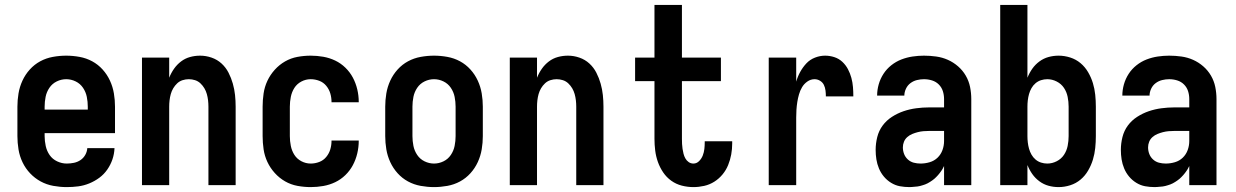

<svg xmlns="http://www.w3.org/2000/svg" viewBox="-20 -755 5040 783"><path d="M252 8Q225 8 197.5 3Q170 -2 146 -15Q122 -28 103 -48Q84 -68 72 -93Q60 -118 55.5 -145.5Q51 -173 51 -200V-320Q51 -347 55.5 -374Q60 -401 71.5 -426Q83 -451 101.5 -471.5Q120 -492 144 -505Q168 -518 195.5 -523Q223 -528 250 -528Q277 -528 304.5 -523Q332 -518 356 -505Q380 -492 398.5 -471.5Q417 -451 428.5 -426Q440 -401 444.5 -374Q449 -347 449 -320V-212H162V-200Q162 -180 166.5 -159.5Q171 -139 182.5 -122.5Q194 -106 213 -97Q232 -88 252 -88Q267 -88 281.5 -91Q296 -94 308 -102Q320 -110 327.5 -123Q335 -136 336 -151H447Q446 -127 438.5 -105Q431 -83 417.5 -63.5Q404 -44 385 -30Q366 -16 344 -7Q322 2 299 5Q276 8 252 8ZM162 -308H338V-320Q338 -340 334 -360Q330 -380 318.5 -397Q307 -414 288.5 -423Q270 -432 250 -432Q230 -432 211.5 -423Q193 -414 181.5 -397Q170 -380 166 -360Q162 -340 162 -320Z M559 0V-520H670V-438Q678 -458 690 -475Q702 -492 718.5 -504.5Q735 -517 755 -522.5Q775 -528 796 -528Q820 -528 843 -520Q866 -512 883.5 -496Q901 -480 912 -458.5Q923 -437 929.5 -414Q936 -391 938.5 -367.5Q941 -344 941 -320V0H830V-320Q830 -333 828.5 -346Q827 -359 823.5 -371.5Q820 -384 813.5 -395Q807 -406 797.5 -415Q788 -424 775.5 -428Q763 -432 750 -432Q737 -432 724.5 -428Q712 -424 702.5 -415Q693 -406 686.5 -395Q680 -384 676.5 -371.5Q673 -359 671.5 -346Q670 -333 670 -320V0Z M1247 8Q1220 8 1193 3Q1166 -2 1142.5 -15.5Q1119 -29 1100.5 -49.5Q1082 -70 1070.5 -94.5Q1059 -119 1055 -146Q1051 -173 1051 -200V-320Q1051 -347 1055 -374Q1059 -401 1070.5 -425.5Q1082 -450 1100.5 -470.5Q1119 -491 1142.5 -504.5Q1166 -518 1193 -523Q1220 -528 1247 -528Q1273 -528 1298.5 -523.5Q1324 -519 1347 -508Q1370 -497 1388.5 -479Q1407 -461 1419 -438.5Q1431 -416 1437 -390.5Q1443 -365 1443 -340V-338H1332V-339Q1332 -357 1327 -374Q1322 -391 1310.5 -405Q1299 -419 1282 -425.5Q1265 -432 1247 -432Q1227 -432 1209 -422.5Q1191 -413 1180.5 -396.5Q1170 -380 1166 -360Q1162 -340 1162 -320V-200Q1162 -180 1166 -160Q1170 -140 1180.5 -123.5Q1191 -107 1209 -97.5Q1227 -88 1247 -88Q1265 -88 1282 -94.5Q1299 -101 1310.5 -115Q1322 -129 1327 -146Q1332 -163 1332 -181V-182H1443V-180Q1443 -155 1437 -129.5Q1431 -104 1419 -81.5Q1407 -59 1388.5 -41Q1370 -23 1347 -12Q1324 -1 1298.5 3.5Q1273 8 1247 8Z M1750 8Q1723 8 1695.5 3Q1668 -2 1644 -15Q1620 -28 1601.5 -48.5Q1583 -69 1571.5 -94Q1560 -119 1555.5 -146Q1551 -173 1551 -200V-320Q1551 -347 1555.5 -374Q1560 -401 1571.5 -426Q1583 -451 1601.5 -471.5Q1620 -492 1644 -505Q1668 -518 1695.5 -523Q1723 -528 1750 -528Q1777 -528 1804.5 -523Q1832 -518 1856 -505Q1880 -492 1898.5 -471.5Q1917 -451 1928.5 -426Q1940 -401 1944.5 -374Q1949 -347 1949 -320V-200Q1949 -173 1944.5 -146Q1940 -119 1928.5 -94Q1917 -69 1898.5 -48.5Q1880 -28 1856 -15Q1832 -2 1804.5 3Q1777 8 1750 8ZM1750 -88Q1770 -88 1788.5 -97Q1807 -106 1818.5 -123Q1830 -140 1834 -160Q1838 -180 1838 -200V-320Q1838 -340 1834 -360Q1830 -380 1818.5 -397Q1807 -414 1788.5 -423Q1770 -432 1750 -432Q1730 -432 1711.5 -423Q1693 -414 1681.5 -397Q1670 -380 1666 -360Q1662 -340 1662 -320V-200Q1662 -180 1666 -160Q1670 -140 1681.5 -123Q1693 -106 1711.5 -97Q1730 -88 1750 -88Z M2059 0V-520H2170V-438Q2178 -458 2190 -475Q2202 -492 2218.5 -504.5Q2235 -517 2255 -522.5Q2275 -528 2296 -528Q2320 -528 2343 -520Q2366 -512 2383.5 -496Q2401 -480 2412 -458.5Q2423 -437 2429.5 -414Q2436 -391 2438.5 -367.5Q2441 -344 2441 -320V0H2330V-320Q2330 -333 2328.5 -346Q2327 -359 2323.5 -371.5Q2320 -384 2313.5 -395Q2307 -406 2297.5 -415Q2288 -424 2275.5 -428Q2263 -432 2250 -432Q2237 -432 2224.5 -428Q2212 -424 2202.5 -415Q2193 -406 2186.5 -395Q2180 -384 2176.5 -371.5Q2173 -359 2171.5 -346Q2170 -333 2170 -320V0Z M2808 8Q2784 8 2760.5 2Q2737 -4 2717.5 -18Q2698 -32 2684.5 -52Q2671 -72 2663 -94.5Q2655 -117 2652 -141Q2649 -165 2649 -189V-424H2570V-520H2649V-735H2761V-520H2920V-424H2761V-189Q2761 -178 2761.5 -168Q2762 -158 2763.5 -148Q2765 -138 2767.5 -128Q2770 -118 2775 -109Q2780 -100 2788.5 -94Q2797 -88 2808 -88Q2821 -88 2831 -98Q2841 -108 2846 -121Q2851 -134 2852.5 -147.5Q2854 -161 2854 -175V-179H2966V-170Q2966 -147 2962 -125Q2958 -103 2949.5 -82Q2941 -61 2926.5 -43.5Q2912 -26 2893 -14Q2874 -2 2852 3Q2830 8 2808 8Z M3115 0V-520H3227V-422Q3233 -443 3243.5 -462Q3254 -481 3268.5 -496.5Q3283 -512 3303.5 -520Q3324 -528 3345 -528Q3364 -528 3382.5 -522Q3401 -516 3415 -503Q3429 -490 3438 -473Q3447 -456 3452 -437.5Q3457 -419 3458.5 -400Q3460 -381 3460 -362H3348Q3348 -374 3346.5 -386Q3345 -398 3340 -408.5Q3335 -419 3324.5 -425.5Q3314 -432 3302 -432Q3286 -432 3272.5 -422.5Q3259 -413 3251 -399.5Q3243 -386 3238.5 -370.5Q3234 -355 3231.5 -339Q3229 -323 3228 -307.5Q3227 -292 3227 -276V0Z M3689 8Q3669 8 3650 4.5Q3631 1 3614 -9.5Q3597 -20 3584.5 -35Q3572 -50 3564.5 -68Q3557 -86 3554 -105Q3551 -124 3551 -144Q3551 -170 3557.5 -196Q3564 -222 3579.5 -243Q3595 -264 3617.5 -278.5Q3640 -293 3665 -301.5Q3690 -310 3716.5 -313.5Q3743 -317 3769 -317H3830V-351Q3830 -368 3825 -383.5Q3820 -399 3808.5 -410.5Q3797 -422 3781 -427Q3765 -432 3748 -432Q3734 -432 3719.5 -428.5Q3705 -425 3693 -416Q3681 -407 3674.5 -393Q3668 -379 3668 -365H3557Q3557 -388 3563.5 -411Q3570 -434 3583 -454Q3596 -474 3615 -489Q3634 -504 3656 -512.5Q3678 -521 3701.5 -524.5Q3725 -528 3748 -528Q3773 -528 3798 -524.5Q3823 -521 3845.5 -511Q3868 -501 3887 -484.5Q3906 -468 3918.5 -446.5Q3931 -425 3936 -400.5Q3941 -376 3941 -351V0H3830V-78Q3825 -68 3823.5 -65.5Q3822 -63 3819 -58.5Q3816 -54 3812.5 -49.5Q3809 -45 3805.5 -41Q3802 -37 3798 -33Q3794 -29 3790 -25.5Q3786 -22 3781.5 -19Q3777 -16 3772.5 -13Q3768 -10 3763 -7.5Q3758 -5 3753 -3Q3748 -1 3742.5 0.5Q3737 2 3732 3.5Q3727 5 3721.5 5.5Q3716 6 3710.5 6.5Q3705 7 3699.5 7.5Q3694 8 3689 8ZM3734 -88Q3753 -88 3771.5 -93.5Q3790 -99 3803.5 -112Q3817 -125 3823.5 -143Q3830 -161 3830 -180V-221H3769Q3757 -221 3745.5 -220Q3734 -219 3722.5 -216Q3711 -213 3700 -208.5Q3689 -204 3680 -196Q3671 -188 3666.5 -177Q3662 -166 3662 -154Q3662 -140 3667 -127Q3672 -114 3682.5 -104.5Q3693 -95 3706.5 -91.5Q3720 -88 3734 -88Z M4297 8Q4276 8 4256 2.5Q4236 -3 4219 -15.5Q4202 -28 4190 -45Q4178 -62 4170 -82V0H4059V-735H4170V-438Q4178 -458 4190 -475Q4202 -492 4219 -504.5Q4236 -517 4256 -522.5Q4276 -528 4297 -528Q4321 -528 4344.5 -520.5Q4368 -513 4386.5 -497.5Q4405 -482 4417.5 -460.5Q4430 -439 4437 -416Q4444 -393 4446.5 -368.5Q4449 -344 4449 -320V-200Q4449 -176 4446.5 -151.5Q4444 -127 4437 -104Q4430 -81 4417.5 -59.5Q4405 -38 4386.5 -22.5Q4368 -7 4344.5 0.5Q4321 8 4297 8ZM4251 -88Q4271 -88 4289.5 -97.5Q4308 -107 4319 -123.5Q4330 -140 4334 -160Q4338 -180 4338 -200V-320Q4338 -340 4334 -360Q4330 -380 4319 -396.5Q4308 -413 4289.5 -422.5Q4271 -432 4251 -432Q4238 -432 4225.5 -428Q4213 -424 4203 -415.5Q4193 -407 4186.5 -395.5Q4180 -384 4176.5 -371.5Q4173 -359 4171.5 -346Q4170 -333 4170 -320V-200Q4170 -187 4171.5 -174Q4173 -161 4176.5 -148.5Q4180 -136 4186.5 -124.5Q4193 -113 4203 -104.5Q4213 -96 4225.5 -92Q4238 -88 4251 -88Z M4689 8Q4669 8 4650 4.5Q4631 1 4614 -9.5Q4597 -20 4584.5 -35Q4572 -50 4564.5 -68Q4557 -86 4554 -105Q4551 -124 4551 -144Q4551 -170 4557.5 -196Q4564 -222 4579.5 -243Q4595 -264 4617.5 -278.5Q4640 -293 4665 -301.5Q4690 -310 4716.5 -313.5Q4743 -317 4769 -317H4830V-351Q4830 -368 4825 -383.5Q4820 -399 4808.5 -410.5Q4797 -422 4781 -427Q4765 -432 4748 -432Q4734 -432 4719.5 -428.5Q4705 -425 4693 -416Q4681 -407 4674.5 -393Q4668 -379 4668 -365H4557Q4557 -388 4563.5 -411Q4570 -434 4583 -454Q4596 -474 4615 -489Q4634 -504 4656 -512.5Q4678 -521 4701.5 -524.5Q4725 -528 4748 -528Q4773 -528 4798 -524.5Q4823 -521 4845.5 -511Q4868 -501 4887 -484.5Q4906 -468 4918.5 -446.5Q4931 -425 4936 -400.5Q4941 -376 4941 -351V0H4830V-78Q4825 -68 4823.5 -65.5Q4822 -63 4819 -58.5Q4816 -54 4812.5 -49.5Q4809 -45 4805.5 -41Q4802 -37 4798 -33Q4794 -29 4790 -25.5Q4786 -22 4781.5 -19Q4777 -16 4772.5 -13Q4768 -10 4763 -7.5Q4758 -5 4753 -3Q4748 -1 4742.5 0.5Q4737 2 4732 3.5Q4727 5 4721.5 5.5Q4716 6 4710.5 6.5Q4705 7 4699.5 7.5Q4694 8 4689 8ZM4734 -88Q4753 -88 4771.5 -93.5Q4790 -99 4803.5 -112Q4817 -125 4823.5 -143Q4830 -161 4830 -180V-221H4769Q4757 -221 4745.5 -220Q4734 -219 4722.5 -216Q4711 -213 4700 -208.5Q4689 -204 4680 -196Q4671 -188 4666.5 -177Q4662 -166 4662 -154Q4662 -140 4667 -127Q4672 -114 4682.5 -104.5Q4693 -95 4706.5 -91.5Q4720 -88 4734 -88Z"/></svg>

Font: Iosevka Web
Style: Bold
Weight: 700
Monospace: yes
Designer: Belleve Invis
Foundry: Belleve Invis
Version: Version 28.0.3; ttfautohint (v1.8.3)